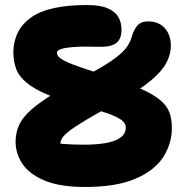

<svg xmlns="http://www.w3.org/2000/svg" viewBox="-20 -731 740 763"><path d="M318 12Q217 12 156 -14Q95 -40 68 -81.5Q41 -123 42 -172Q43 -201 53 -227.5Q63 -254 90.5 -282Q118 -310 170 -344Q222 -378 306 -422Q382 -461 422.5 -489Q463 -517 480 -539Q497 -561 503 -583Q511 -612 525.5 -629Q540 -646 568 -646Q611 -646 635 -619Q659 -592 659 -549Q659 -515 641 -481Q623 -447 578.5 -410Q534 -373 455 -330Q372 -284 324 -255.5Q276 -227 253.5 -209Q231 -191 225 -178.5Q219 -166 219 -153Q219 -137 221 -114Q223 -91 239 -58L144 -184Q192 -162 230.5 -159Q269 -156 315 -156Q360 -156 397.5 -162Q435 -168 457.5 -183.5Q480 -199 480 -225Q480 -236 470 -247.5Q460 -259 427 -273Q394 -287 323 -305Q232 -329 174.5 -352.5Q117 -376 86 -402Q55 -428 44 -458Q33 -488 33 -525Q35 -613 104 -662Q173 -711 325 -711Q378 -711 408 -698Q438 -685 450.5 -663Q463 -641 463 -613Q463 -577 442.5 -560.5Q422 -544 378 -545Q309 -547 271.5 -544Q234 -541 220 -535Q206 -529 206 -522Q206 -509 222 -498Q238 -487 266.5 -476Q295 -465 332 -453Q369 -441 412 -427Q492 -400 541.5 -377.5Q591 -355 617.5 -332.5Q644 -310 653.5 -283.5Q663 -257 663 -222Q663 -161 629 -107.5Q595 -54 519 -21Q443 12 318 12Z"/></svg>

Font: Shantell Sans ExtraBold
Style: Regular
Weight: 800
Designer: Stephen Nixon, Anya Danilova, Shantell Martin
Foundry: Arrow Type
Version: Version 1.011;[c5ecc13dd]